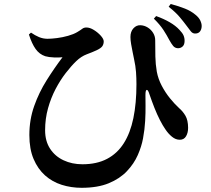

<svg xmlns="http://www.w3.org/2000/svg" viewBox="-20 -864 1040 947"><path d="M856.8 -626.1Q842.6 -627.1 834.1 -637.4Q825.6 -647.7 815 -666.8Q803.2 -689.7 786.4 -715.7Q769.6 -741.7 738.9 -772L750.1 -784.8Q787.3 -771.4 816.8 -754.4Q846.3 -737.3 865.2 -716.7Q880.3 -701.3 885.6 -688.4Q890.9 -675.4 890.4 -661.2Q890.1 -643.1 880.4 -634.5Q870.6 -625.8 856.8 -626.1ZM382.6 62.3Q331 62.3 284.4 47.6Q237.9 32.9 202.2 1.2Q166.6 -30.6 145.7 -79.8Q124.8 -129 124.8 -198Q124.8 -273.9 148.6 -341Q172.3 -408.2 210.2 -468.3Q248.1 -528.5 288.3 -581.6Q272 -579.8 246.3 -580.7Q220.7 -581.6 203.2 -586.7Q174.4 -596.2 155.8 -622.2Q137.1 -648.2 122.6 -693.8L132.9 -703.1Q152.3 -689.6 172.4 -681.1Q192.6 -672.7 214.6 -672.7Q233.9 -672.7 261.2 -676.2Q288.6 -679.7 315.6 -687.3Q342.6 -694.9 360.6 -705.5Q377.9 -715.8 385.9 -722.1Q393.9 -728.4 406.3 -728.4Q423.4 -728.4 443.1 -716.1Q462.9 -703.8 477.3 -687.7Q491.6 -671.6 491.6 -659.8Q491.6 -646.5 485 -636.5Q478.3 -626.5 457.1 -616.4Q435.7 -606.5 408.1 -596.3Q380.5 -586 356 -562.4Q331.1 -538.5 304.2 -503.7Q277.3 -468.9 254.3 -425.3Q231.4 -381.7 216.9 -330.1Q202.5 -278.6 202.5 -221.5Q202.5 -168 227.1 -130.4Q251.7 -92.9 293.5 -73.4Q335.2 -53.8 386.5 -53.8Q457.4 -53.8 507.8 -80.3Q558.3 -106.7 590.4 -157.2Q622.6 -207.7 637.8 -281.2Q653 -354.8 653 -448.9Q653 -478.2 650.9 -508.2Q648.8 -538.2 641.2 -572.5Q638.5 -586.2 634.4 -606Q630.3 -625.8 626.8 -646.1Q623.4 -666.4 623.4 -681.6Q623.4 -708.3 638.1 -724.3Q652.8 -740.3 672.4 -739.6Q691.8 -738.9 708.5 -728.5Q725.2 -718.2 735.4 -701.5Q745.5 -684.9 745.5 -665.6Q745.5 -623.5 746.3 -585.2Q747.1 -547 753.4 -510.4Q760.3 -474 777.9 -440.8Q795.4 -407.6 818.1 -379.5Q840.9 -351.5 863.4 -330.7Q881.8 -315 894.7 -293.1Q907.5 -271.1 907.8 -233.7Q907.8 -208.9 897.6 -191.8Q887.4 -174.7 866.7 -174.7Q846.3 -174.7 828.1 -189.7Q809.9 -204.6 795.7 -226.1Q782.8 -244.4 768.8 -271.8Q754.8 -299.2 741.7 -332.1Q728.7 -365.1 717.3 -398.6Q710.3 -421.5 703.8 -420.7Q697.4 -419.8 697.4 -394.9Q697.4 -375.9 697.8 -342.5Q698.3 -309.1 696 -267.5Q693.8 -226 685.4 -181Q678.2 -141.6 659.5 -99Q640.8 -56.4 605.9 -19.6Q571.1 17.2 516.4 39.8Q461.7 62.3 382.6 62.3ZM941.7 -698.6Q929.5 -698.8 920.8 -710Q912.1 -721.2 899.5 -738Q886.4 -755.8 866.2 -779.9Q846.1 -803.9 811.9 -830.6L821.8 -844.2Q862.6 -833.5 892.2 -821.6Q921.8 -809.8 943.6 -791.6Q961.1 -777.7 968.2 -762.2Q975.2 -746.7 974.7 -734.6Q974.4 -719.3 966.4 -708.8Q958.3 -698.3 941.7 -698.6Z"/></svg>

Font: Noto Serif KR ExtraLight
Style: Regular
Weight: 200
Designer: Ryoko NISHIZUKA 西塚涼子 (kana & ideographs); Frank Grießhammer (Latin, Greek & Cyrillic); Wenlong ZHANG 张文龙 (bopomofo); San
Foundry: Adobe
Version: Version 2.002-H1;hotconv 1.1.0;makeotfexe 2.6.0